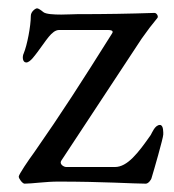

<svg xmlns="http://www.w3.org/2000/svg" viewBox="-20 -436 417 461"><path d="M256 -35H139C133 -35 122 -42 127 -50L320 -343C334 -363 344 -376 358 -393C361 -397 356 -405 351 -405C290 -403 234 -402 165 -402C156 -402 142 -401 127 -401C109 -401 90 -402 84 -407C78 -412 72 -416 69 -416C65 -416 54 -408 54 -398C54 -373 45 -327 37 -308C33 -300 34 -286 43 -286C53 -286 65 -305 70 -311C90 -337 104 -364 122 -364H239C254 -364 251 -358 248 -354C175 -238 129 -166 62 -70C48 -51 25 -17 25 -12C25 -7 34 5 39 5C56 5 91 0 119 0C228 0 301 5 330 5C336 5 343 -4 344 -9C349 -25 372 -105 372 -113C372 -117 373 -136 364 -136C352 -136 345 -117 342 -112C312 -69 286 -35 256 -35Z"/></svg>

Font: EB Garamond 12
Style: Regular
Weight: 400
Version: Version 0.016+